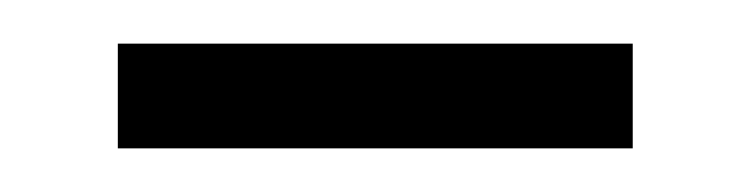

<svg xmlns="http://www.w3.org/2000/svg" viewBox="-20 -349 345 88"><path d="M270 -329V-281H34V-329Z"/></svg>

Font: Pathway Extreme Condensed Medium
Style: Regular
Weight: 500
Width: 3
Version: Version 1.001;gftools[0.9.26]